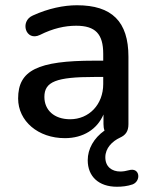

<svg xmlns="http://www.w3.org/2000/svg" viewBox="-20 -517 577 731"><path d="M425 194C444 194 465 192 485 185C518 172 513 119 471 131C460 134 449 136 438 136C406 136 381 118 381 82C381 47 407 21 437 7C457 -2 469 -16 469 -44V-301C469 -435 406 -497 273 -497C223 -497 164 -485 105 -458C54 -436 78 -358 132 -384C182 -409 227 -419 270 -419C343 -419 373 -388 373 -312V-286H339C123 -286 49 -249 49 -142C49 -56 125 9 227 9C297 9 350 -25 374 -81V-45C374 -36 375 -27 378 -20C337 9 314 50 314 93C314 155 356 194 425 194ZM247 -63C186 -63 149 -98 149 -148C149 -206 194 -224 340 -224H373V-197C373 -119 319 -63 247 -63Z"/></svg>

Font: Nunito SemiBold
Style: Regular
Weight: 600
Designer: Vernon Adams
Foundry: Vernon Adams
Version: Version 3.602